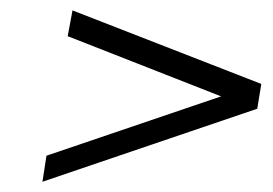

<svg xmlns="http://www.w3.org/2000/svg" viewBox="-20 -422 527 371"><path d="M407.2 -235.8 110.8 -352.1 120.1 -401.9 484.9 -259.8 477.1 -211.9 62 -70.8 69.8 -121.1Z"/></svg>

Font: Common Serif
Style: Italic
Weight: 400
Italic angle: -12°
Designer: Philipp H. Poll, Khaled Hosny
Foundry: Stefan Peev, Context Ltd.
Version: Version 1.026